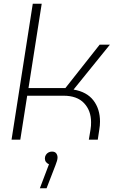

<svg xmlns="http://www.w3.org/2000/svg" viewBox="-20 -750 656 1031"><path d="M42 0 156 -730H204L133 -277H331L515 -510H570L375 -269Q446 -257 481.5 -211Q517 -165 517 -97Q517 -87 516 -75.5Q515 -64 513 -53L505 0H457L466 -54Q468 -64 468.5 -74.5Q469 -85 469 -94Q469 -156 431.5 -196Q394 -236 321 -236H126L89 0ZM194 261 243 132Q233 128 227 120Q221 112 221 101Q221 90 226.5 81.5Q232 73 240.5 68.5Q249 64 259 64Q275 64 282 73.5Q289 83 289 96Q289 103 286 114Q283 125 278 137L230 261Z"/></svg>

Font: MuseoModerno ExtraLight
Style: Italic
Weight: 250
Italic angle: -9°
Designer: Pablo Cosgaya, Héctor Gatti, Marcela Romero, and the Authors of The MuseoModerno Project.
Foundry: Omnibus-Type Team
Version: Version 1.003